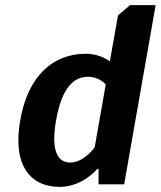

<svg xmlns="http://www.w3.org/2000/svg" viewBox="-20 -720 628 750"><path d="M350 -145C350 -145 309 -85 254 -85C209 -85 177 -125 199 -250C222 -380 269 -420 324 -420C369 -420 393 -390 393 -390ZM588 -700H488L441 -660L409 -480C409 -480 374 -510 314 -510C189 -510 89 -425 59 -250C28 -75 98 10 213 10C303 10 360 -60 360 -60H365V0H465Z"/></svg>

Font: Scada
Style: Bold Italic
Weight: 700
Designer: Jovanny Lemonad
Foundry: Jovanny Lemonad
Version: Version 3.005